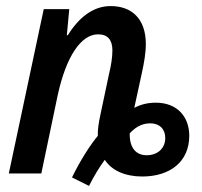

<svg xmlns="http://www.w3.org/2000/svg" viewBox="-20 -571 664 632"><path d="M463 -60C427 -60 406 -85 407 -132C429 -156 451 -165 475 -165C505 -165 524 -146 524 -117C524 -83 499 -60 463 -60ZM273 41C290 7 308 -22 325 -45C347 -10 392 10 448 10C540 10 603 -39 603 -124C603 -187 563 -233 493 -233C466 -233 443 -227 422 -216L447 -331C454 -363 460 -396 460 -426C460 -509 414 -551 344 -551C283 -551 237 -509 203 -455H200L208 -541H124L9 0H116L170 -258C198 -386 247 -458 303 -458C335 -458 350 -439 350 -405C350 -384 346 -356 339 -328L310 -191C305 -168 301 -142 302 -124C275 -91 245 -44 217 13Z"/></svg>

Font: Noto Sans Display SemiCondensed Medium
Style: Italic
Weight: 500
Width: 4
Italic angle: -12°
Designer: Monotype Design Team
Foundry: Monotype Imaging Inc.
Version: Version 1.900